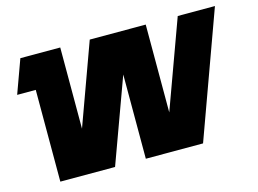

<svg xmlns="http://www.w3.org/2000/svg" viewBox="-95 -869 1395 1037"><g transform="rotate(-15 603.0 -350.0)"><path d="M20 -513 88 -700H311V-246L476 -700H789V-209L968 -700H1176L922 0H602V-471L430 0H124V-513Z"/></g></svg>

Font: Clickuper
Style: Bold
Weight: 700
Designer: Denis Ignatov
Foundry: Denis Ignatov
Version: Version 1.10 April 16, 2021